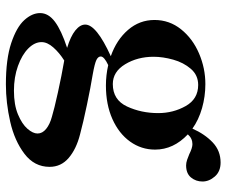

<svg xmlns="http://www.w3.org/2000/svg" viewBox="-80 -512 787 668"><g transform="rotate(90 314.0 -177.5)"><path d="M447 -437Q500 -387 500 -323Q500 -275 472 -236Q444 -197 393.5 -174.5Q343 -152 277 -152Q241 -152 206 -160Q176 -146 176 -134Q176 -125 188 -119Q200 -113 239 -106Q282 -99 344 -86Q406 -73 447 -62Q498 -49 529 -22.5Q560 4 560 44Q560 97 514.5 131.5Q469 166 403 181Q337 196 273 196Q185 196 129.5 177.5Q74 159 49.5 132Q25 105 25 77Q25 48 55 25.5Q85 3 146 -17Q106 -29 85.5 -45.5Q65 -62 65 -80Q65 -119 175 -169Q118 -189 83.5 -229Q49 -269 49 -321Q49 -373 81.5 -413.5Q114 -454 165.5 -476Q217 -498 272 -498Q315 -498 355.5 -486.5Q396 -475 427 -453Q446 -496 475 -523.5Q504 -551 545 -551Q576 -551 593.5 -531Q611 -511 611 -488Q611 -465 597 -448Q583 -431 555 -431Q546 -431 535.5 -434.5Q525 -438 516 -442Q494 -453 481 -453Q461 -453 447 -437ZM373 -334Q373 -386 348.5 -429.5Q324 -473 275 -473Q241 -473 219 -447.5Q197 -422 187 -386Q177 -350 177 -318Q177 -262 203 -219Q229 -176 272 -176Q327 -176 350 -225.5Q373 -275 373 -334ZM190 -7Q163 10 144.5 31Q126 52 126 72Q126 96 148 118Q170 140 209 154Q248 168 295 168Q344 168 377.5 154Q411 140 427.5 121Q444 102 444 86Q444 69 428 56Q412 43 386 36Q360 28 301 15Q242 2 190 -7Z"/></g></svg>

Font: Shippori Mincho ExtraBold
Style: Regular
Weight: 800
Designer: FONTDASU
Foundry: FONTDASU / Google Inc. / but / Adobe
Version: Version 3.110; ttfautohint (v1.8.3)